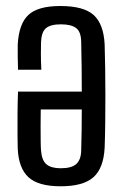

<svg xmlns="http://www.w3.org/2000/svg" viewBox="-20 -628 424 655"><path d="M186 -607.5Q265.5 -607.5 299.5 -576.8Q333.5 -546 337 -476.5Q338 -441 338.8 -396Q339.5 -351 339.5 -303.2Q339.5 -255.5 339 -209.5Q338.5 -163.5 337 -124.5Q333.5 -54 298.5 -23.2Q263.5 7.5 187 7.5Q110.5 7.5 77 -23.5Q43.5 -54.5 40.5 -121Q40 -132.5 39.8 -164.8Q39.5 -197 39.8 -237.8Q40 -278.5 41.5 -315.5H259Q259 -357 258.5 -399.2Q258 -441.5 257 -485Q256.5 -519.5 239.8 -532.2Q223 -545 188 -545Q152.5 -545 137 -532Q121.5 -519 120 -485Q119.5 -470 119.5 -444.2Q119.5 -418.5 121 -390H41.5Q41 -407.5 40.5 -434.2Q40 -461 40.5 -476.5Q44.5 -547 77 -577.2Q109.5 -607.5 186 -607.5ZM259 -254.5H119Q118.5 -226.5 118.5 -197.8Q118.5 -169 118.8 -146.2Q119 -123.5 120 -114.5Q122.5 -81 138.5 -67.5Q154.5 -54 187 -54Q225 -54 240.8 -69Q256.5 -84 257 -114.5Q258 -149 258.5 -184.2Q259 -219.5 259 -254.5Z"/></svg>

Font: Big Shoulders Text Thin
Style: Regular
Weight: 400
Version: Version 2.002